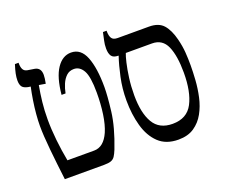

<svg xmlns="http://www.w3.org/2000/svg" viewBox="-109 -815 1166 992"><g transform="rotate(-20 474.0 -319.0)"><path d="M94 0Q83 -89 75 -170Q67 -251 67 -302Q67 -330 70 -366Q73 -402 79 -440Q85 -478 92 -510L78 -512Q54 -517 46 -529Q38 -541 38 -563Q38 -580 42 -599.5Q46 -619 55 -647H75V-643Q75 -623 81.5 -610.5Q88 -598 105 -595L143 -589Q176 -583 176 -544Q176 -535 174.5 -523.5Q173 -512 170 -497L134 -503Q126 -460 121 -415Q116 -370 116 -320Q116 -266 122.5 -205Q129 -144 140 -87H287Q340 -87 370 -155Q386 -192 394 -246.5Q402 -301 402 -364Q402 -452 383 -485.5Q364 -519 332 -519Q307 -519 290.5 -503.5Q274 -488 264 -464.5Q254 -441 249 -415H227Q236 -509 268 -556.5Q300 -604 347 -604Q401 -604 425 -543Q449 -482 449 -377Q449 -330 439 -247Q429 -164 387 -56Q378 -34 370 -22Q362 -10 348.5 -5Q335 0 310 0Z M717 9Q649 9 608.5 -29.5Q568 -68 550 -132.5Q532 -197 532 -273Q532 -338 545 -398.5Q558 -459 573 -503V-505H572Q545 -505 535 -519.5Q525 -534 525 -561Q525 -584 529.5 -603Q534 -622 539 -647H559V-643Q559 -619 567.5 -605.5Q576 -592 600 -592H772Q825 -592 851 -562.5Q877 -533 891 -477Q901 -437 903.5 -402Q906 -367 906 -331Q906 -295 903 -250Q900 -205 890 -159.5Q880 -114 859 -76Q838 -38 803.5 -14.5Q769 9 717 9ZM579 -284Q579 -187 611 -132.5Q643 -78 716 -78Q795 -78 827.5 -140Q860 -202 860 -307Q860 -400 837 -452.5Q814 -505 757 -505H613Q607 -491 599 -457Q591 -423 585 -378Q579 -333 579 -284Z"/></g></svg>

Font: Noto Serif Hebrew Condensed
Style: Regular
Weight: 400
Width: 3
Designer: Monotype Design Team
Foundry: Monotype Imaging Inc.
Version: Version 2.004; ttfautohint (v1.8.4.7-5d5b)